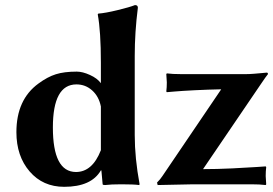

<svg xmlns="http://www.w3.org/2000/svg" viewBox="-20 -718 1064 748"><path d="M373 -132.8V-303.2Q365.2 -342.3 339.1 -365.7Q313 -389.2 277.8 -389.2Q186 -389.2 186 -221.2Q186 -48.3 275.9 -47.9Q339.8 -47.9 373 -132.8ZM373 -54.2Q335.9 9.8 230 9.8Q147 9.8 95.5 -50Q43.9 -109.9 43.9 -203.1Q43.9 -330.1 129.9 -392.6Q165 -418.5 197.5 -428.7Q230 -439 278.8 -439Q301.8 -439 330.3 -426Q358.9 -413.1 373 -394V-474.1Q373 -595.2 360.8 -662.1L362.8 -665Q390.6 -667 437.7 -678.5Q484.9 -689.9 505.9 -698.2Q517.1 -698.2 517.1 -688Q504.9 -591.8 504.9 -500V-191.9Q504.9 -102.1 523.9 0L522 2.9Q502 0 452.6 0Q412.1 0 389.2 2.9Q380.4 2.9 379.9 0L375 -54.2ZM841.8 -370.1Q792 -369.1 739 -366.5Q686 -363.8 658.2 -361.3L629.9 -358.9L627.9 -361.8Q629.9 -377.9 629.9 -397Q629.9 -402.8 627.9 -429.2L629.9 -432.1Q651.9 -429.2 686 -429.2H938Q951.2 -429.2 970 -430.7Q988.8 -432.1 1003.4 -433.6Q1018.1 -435.1 1019 -435.1Q1023.9 -435.1 1023.9 -429.2Q1017.1 -421.4 994.1 -387.2L771 -59.1Q824.2 -59.1 885 -62Q945.8 -64.9 980.5 -67.4L1015.1 -69.8L1017.1 -66.9Q1015.1 -50.8 1015.1 -32.2Q1015.1 -26.4 1017.1 0L1015.1 2.9Q992.2 0 959 0H732.9L594.2 2.9L591.8 -6.8Q605 -20 612.8 -32.2Z"/></svg>

Font: Linux Biolinum O
Style: Bold
Weight: 700
Designer: Philipp H. Poll
Foundry: Philipp H. Poll
Version: Version 1.3.2